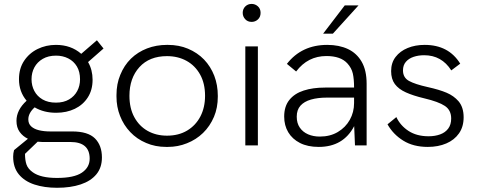

<svg xmlns="http://www.w3.org/2000/svg" viewBox="-20 -724 2380 956"><path d="M264 211Q201 211 151.5 194.8Q102 178.5 73.8 144.2Q45.5 110 45.5 56Q45.5 39.5 50 23.5L119 -33Q94 -45 78 -67Q62 -89 62 -122.5Q62 -176.5 112.5 -222.5Q74.5 -267.5 74.5 -329.5Q74.5 -383 100 -421.2Q125.5 -459.5 167.2 -480Q209 -500.5 258.5 -500.5Q333.5 -500.5 384.5 -456L462.5 -523.5L495.5 -482.5L418.5 -415Q441 -376 441 -327Q441 -276 417.2 -239Q393.5 -202 352.5 -182.2Q311.5 -162.5 259.5 -162.5Q198 -162.5 152.5 -189.5Q121 -161 121 -129.5Q121 -108 135.2 -94.8Q149.5 -81.5 174.2 -75.5Q199 -69.5 230 -69.5H339.5Q418 -69.5 452.8 -34.8Q487.5 0 487.5 60Q487.5 110.5 459.8 144Q432 177.5 381.8 194.2Q331.5 211 264 211ZM258.5 -213Q297 -213 323.8 -228.8Q350.5 -244.5 364.5 -270.8Q378.5 -297 378.5 -329Q378.5 -367 362.8 -393.2Q347 -419.5 319.8 -433.2Q292.5 -447 259 -447Q220.5 -447 193 -431Q165.5 -415 151.2 -388.5Q137 -362 137 -329.5Q137 -297.5 151 -271Q165 -244.5 192 -228.8Q219 -213 258.5 -213ZM264 162Q348.5 162 387.5 135.8Q426.5 109.5 426.5 66Q426.5 -17 330.5 -17H190.5Q179.5 -17 167.5 -18.5L104.5 42Q104.5 74 112 95.5Q119.5 117 143.5 134Q182.5 162 264 162Z M815.5 7.5H807.5Q753 7.5 708 -12Q661.5 -31.5 628.5 -66.5Q595.5 -101 577.5 -147.5Q560 -192 560 -243V-251Q560 -306.5 579 -351.5Q598 -398.5 632 -432Q666 -465 712.5 -483Q758.5 -500.5 811.5 -500.5H815.5Q871 -500.5 916 -481.5Q962.5 -462 996 -427.5Q1029 -393 1047 -346.5Q1064.5 -300.5 1064.5 -247V-243Q1064.5 -187.5 1045.5 -142.5Q1025.5 -95.5 991 -62Q956.5 -28.5 910.5 -10.5Q866 7.5 815.5 7.5ZM811.5 -48.5Q869.5 -48.5 912 -74Q954.5 -99.5 977.8 -144.2Q1001 -189 1001 -247Q1001 -309 976.2 -353.2Q951.5 -397.5 908.8 -421Q866 -444.5 811.5 -444.5Q724 -444.5 674.2 -389.8Q624.5 -335 624.5 -247Q624.5 -185 648.8 -140.5Q673 -96 715.2 -72.2Q757.5 -48.5 811.5 -48.5Z M1264 0H1201.5V-493H1264ZM1233 -615Q1213 -615 1200.8 -628.5Q1188.5 -642 1188.5 -660Q1188.5 -679 1201.2 -691.8Q1214 -704.5 1233 -704.5Q1250.5 -704.5 1264 -692.5Q1277.5 -680.5 1277.5 -660Q1277.5 -639.5 1264.2 -627.2Q1251 -615 1233 -615Z M1567 7.5Q1512 7.5 1473.8 -12Q1435.5 -31.5 1415.2 -65.5Q1395 -99.5 1395 -143.5Q1395 -194.5 1420.8 -226.5Q1446.5 -258.5 1492.2 -273.2Q1538 -288 1598.5 -288H1743Q1743 -330 1736.8 -357.8Q1730.5 -385.5 1709.5 -408.5Q1676 -445 1605.5 -445Q1512.5 -445 1454.5 -368L1408.5 -406Q1482 -500.5 1609.5 -500.5Q1668.5 -500.5 1712.5 -479.8Q1756.5 -459 1781 -416.2Q1805.5 -373.5 1805.5 -307V0H1747.5L1743.5 -96Q1689.5 7.5 1567 7.5ZM1572.5 -44Q1624 -44 1662.2 -66.8Q1700.5 -89.5 1721.8 -127.5Q1743 -165.5 1743 -211V-238H1607Q1562 -238 1528.2 -228.2Q1494.5 -218.5 1476 -197.8Q1457.5 -177 1457.5 -143Q1457.5 -110.5 1472.8 -88.5Q1488 -66.5 1514 -55.2Q1540 -44 1572.5 -44ZM1637.5 -556.5H1589L1696.5 -697H1765Z M2110 7.5Q2038 7.5 1987.8 -23.8Q1937.5 -55 1909.5 -105L1953.5 -141Q1973.5 -98.5 2014.2 -72Q2055 -45.5 2114 -45.5Q2146 -45.5 2171.5 -54.8Q2197 -64 2211.8 -83.8Q2226.5 -103.5 2226.5 -134Q2226.5 -175.5 2195.2 -196.5Q2164 -217.5 2092 -234.5Q2037.5 -247.5 2001 -264Q1964.5 -280.5 1946 -305.5Q1927.5 -330.5 1927.5 -370Q1927.5 -411.5 1949.8 -440.5Q1972 -469.5 2009.8 -485Q2047.5 -500.5 2094.5 -500.5Q2214 -500.5 2271.5 -407L2227 -373.5Q2179 -449 2092 -449Q2063.5 -449 2039.5 -441Q2015.5 -433 2001 -416.2Q1986.5 -399.5 1986.5 -373.5Q1986.5 -337.5 2016.5 -321Q2046.5 -304.5 2109.5 -290.5Q2168 -277.5 2203.8 -262.2Q2239.5 -247 2263 -220Q2288.5 -190 2288.5 -140Q2288.5 -93 2265.5 -60Q2242.5 -27 2202.2 -9.8Q2162 7.5 2110 7.5Z"/></svg>

Font: Acari Sans Neue
Style: Regular
Weight: 400
Designer: Alfredo Marco Pradil (font), Cristiano Sobral (main changes)
Foundry: Hanken Design Co. (font), Cristiano Sobral (main changes)
Version: Version 2.459;March 19, 2022;FontCreator 14.0.0.2808 64-bit;